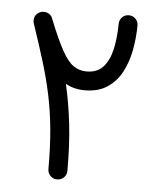

<svg xmlns="http://www.w3.org/2000/svg" viewBox="-49 -664 614 743"><g transform="rotate(5 257.5 -292.5)"><path d="M200.2 36.6Q185.1 36.6 174.3 25.9Q163.6 15.1 163.6 0Q163.6 -87.4 157 -156.7Q150.4 -226.1 137.2 -288.1Q124 -350.1 104.2 -414.6Q84.5 -479 58.1 -556.6Q54.7 -566.4 57.1 -576.2Q57.1 -576.2 57.1 -576.7Q57.1 -577.1 57.1 -578.1Q61 -591.8 73.2 -599.6Q73.2 -599.6 73.2 -599.6Q74.2 -600.1 75.7 -600.6Q75.7 -600.6 75.7 -601.1Q77.1 -601.6 79.1 -602.5Q81.1 -603.5 83 -604Q83 -604 83 -604Q84 -604 85.4 -604.5Q85.4 -604.5 85.9 -604.5Q86.9 -604.5 87.4 -604.5Q88.4 -605 88.9 -605Q89.4 -605 90.3 -605Q90.8 -605 91.3 -605Q103 -605.5 113 -599.4Q123 -593.3 127 -582Q157.7 -504.4 180.7 -462.6Q203.6 -420.9 226.1 -405.3Q248.5 -389.6 277.3 -389.6Q318.4 -389.6 341.6 -415Q364.7 -440.4 374.8 -484.4Q384.8 -528.3 385.3 -584Q385.3 -599.1 396 -609.9Q406.7 -620.6 421.9 -620.6Q437 -620.6 447.8 -609.9Q458.5 -599.1 458.5 -584Q458 -534.7 449 -487.1Q439.9 -439.5 419.2 -400.9Q398.4 -362.3 363.5 -339.4Q328.6 -316.4 276.4 -316.4Q234.4 -316.4 202.1 -335Q219.2 -260.3 228.3 -180.7Q237.3 -101.1 237.3 0Q237.3 15.1 226.6 25.9Q215.8 36.6 200.2 36.6Z"/></g></svg>

Font: Mikhak-DS1-FD Regular
Style: Regular
Weight: 400
Designer: Amin Abedi
Version: Version 3.2